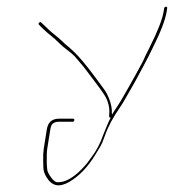

<svg xmlns="http://www.w3.org/2000/svg" viewBox="-20 -442 517 571"><path d="M309.1 -92C304.8 -84 301.1 -75.5 297.4 -66.5L287 -41C278 -14.9 266.2 7.4 251.6 26C248.5 30 244.4 35.7 239.2 43C227 57.7 215 69.7 203.1 79C197.1 83.7 191.4 87.5 185.9 90.5C180.4 93.5 174.9 95.8 169.4 97.5C163.9 99.2 157.8 100 151 100C144.3 100 136.5 93.3 127.9 80C123.6 73.3 121.2 67.7 120.6 63C119 50.6 118.5 34.6 119.2 15C119.4 9.7 119.9 4.3 120.7 -1L129.6 -57C130.3 -61.7 131.7 -66.3 133.8 -71C138.4 -77 145.5 -80 155.2 -80H196.4C198.9 -80 200.4 -81.5 200.9 -84.5C201.4 -87.5 200.3 -89 196.4 -89H155.2C134.6 -89 122.6 -78.3 119.2 -57L110.3 -1C108.7 9.2 108.1 20.6 108.4 33C108.6 38.3 108.7 45.9 108.9 55.7C109.1 65.5 112.3 75.4 118.6 85.5C134.9 111.6 156.1 116.1 185.8 99C215.6 81.8 241.8 54.3 264.5 16.5C267.9 10.8 272 4.1 276.8 -3.8C281.7 -11.7 286.7 -23.1 291.8 -38C301.6 -66.1 316.6 -93.4 335.1 -120C341.1 -128.7 347.9 -139.7 355.3 -153C362.8 -166.3 369.2 -177.7 374.7 -187C380.2 -196.3 385.8 -206.5 391.5 -217.5C397.3 -228.5 402.5 -238.2 407.1 -246.5C411.8 -254.8 416.1 -263 420 -271C423.9 -279 428.6 -288.3 433.9 -299C457.8 -346.5 471.8 -383.2 475.9 -409L477.1 -417C477.7 -420.3 476.4 -422 473.4 -422C470.4 -422 468.7 -420.3 468.1 -417L466.9 -409C463.1 -385.2 449.3 -349.5 425.4 -302C420.1 -291.3 415.4 -282 411.5 -274C408.2 -266 404.2 -257.8 399.6 -249.5C394.9 -241.2 389.8 -231.7 384.1 -221C378.4 -210.3 372.8 -200.3 367.3 -191C361.8 -181.7 355.4 -170.3 347.9 -157C340.5 -143.7 334 -133 328.4 -125C322.8 -117 317.7 -109 313.1 -101L312.7 -105C313.4 -119.1 310.2 -133.6 304.5 -148.5C300.8 -158.2 296.3 -166.8 291 -174.5C285.7 -182.2 280.3 -189.5 274.9 -196.5C269.6 -203.5 264.2 -210.7 258.9 -218L242.1 -240C223.2 -263.7 205.9 -284.1 185.8 -301C178.1 -307 170.9 -313.3 164.2 -320C157.5 -326.6 148.3 -334.4 136.6 -343.5C131.8 -347.2 125.1 -353.3 116.5 -362L102.5 -375C100.9 -377 98.8 -376.8 96.5 -374.5C94.1 -372.2 94.1 -370 96.4 -368L109.4 -355C118.7 -346.3 126.3 -339.8 132.2 -335.3C138.2 -330.8 146.9 -322.8 158.5 -311.5C164.3 -305.8 171.2 -300 179.2 -294C187.3 -288 195.2 -281.5 202.2 -274.5C207.8 -267.5 213.6 -260.7 219.6 -254C225.5 -247.3 231.1 -240.3 236.5 -233L253.2 -211C258.6 -203.7 263.9 -196.5 269.3 -189.5C274.7 -182.5 281.5 -173.1 289.5 -161.2C297.6 -149.4 302.6 -136 304.6 -121C305.4 -115 305.5 -108.7 304.8 -102C304.1 -95.3 304.9 -92 307.6 -92Z"/></svg>

Font: Proton
Style: LitCndIt
Weight: 500
Version: Version 1.017